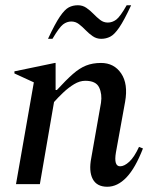

<svg xmlns="http://www.w3.org/2000/svg" viewBox="-20 -702 580 732"><path d="M41 0 109 -388 35 -422V-430L189 -462H192V-359H197Q232 -397 257.5 -419.5Q283 -442 308 -452Q333 -462 365 -462Q415 -462 442 -422Q469 -382 457 -314L422 -121Q413 -68 438 -68Q454 -68 473 -85.5Q492 -103 510 -142L525 -136Q496 -61 462 -25.5Q428 10 389 10Q349 10 333.5 -19.5Q318 -49 328 -100L365 -310Q370 -343 358 -368.5Q346 -394 305 -394Q284 -394 262.5 -381Q241 -368 221 -349Q201 -330 186 -313L132 0ZM163 -554Q190 -612 208.5 -639Q227 -666 242.5 -674Q258 -682 277 -682Q295 -682 309.5 -672Q324 -662 336.5 -649Q349 -636 362 -626Q375 -616 391 -616Q408 -616 423 -627Q438 -638 463 -682H480Q453 -624 434.5 -597Q416 -570 400 -562Q384 -554 366 -554Q348 -554 333.5 -564Q319 -574 306.5 -587Q294 -600 281 -610Q268 -620 252 -620Q235 -620 220.5 -609Q206 -598 180 -554Z"/></svg>

Font: Spectral Medium
Style: Italic
Weight: 500
Italic angle: -10°
Designer: Jean-Baptiste Levee
Foundry: Production Type
Version: Version 2.001